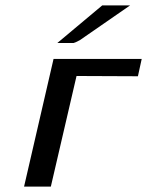

<svg xmlns="http://www.w3.org/2000/svg" viewBox="-20 -690 544 710"><path d="M192 -531 358 -670H461L276 -542Q260 -533 252 -531ZM69 0 178 -472H504L490 -408L263 -409L168 0Z"/></svg>

Font: Coval
Style: Italic
Weight: 400
Foundry: Context Ltd
Version: Version 001.000